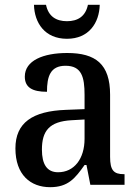

<svg xmlns="http://www.w3.org/2000/svg" viewBox="-20 -767 573 797"><path d="M258 -606C349 -606 392 -672 394 -747H345C335 -699 303 -679 258 -679C213 -679 181 -699 171 -747H121C123 -672 166 -606 258 -606ZM188 10C263 10 292 -27 331 -82H339L355 0H497V-44H494C452 -44 437 -60 437 -116V-374C437 -501 377 -547 259 -547C160 -547 83 -516 83 -449C83 -404 114 -386 175 -386C175 -450 189 -494 252 -494C319 -494 331 -447 331 -373V-314L254 -311C114 -306 44 -257 44 -151C44 -41 107 10 188 10ZM221 -52C175 -52 154 -85 154 -146C154 -223 184 -263 278 -268L331 -271V-191C331 -108 288 -52 221 -52Z"/></svg>

Font: Noto Serif SemiCondensed Medium
Style: Regular
Weight: 500
Width: 4
Designer: Monotype Design Team
Foundry: Monotype Imaging Inc.
Version: Version 2.014